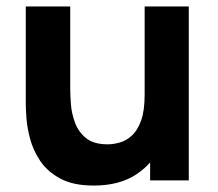

<svg xmlns="http://www.w3.org/2000/svg" viewBox="-20 -560 676 596"><path d="M271 16Q207.5 16 167.5 -5.5Q127.5 -27 105.2 -60Q83 -93 73.5 -128.8Q64 -164.5 62 -194Q60 -223.5 60 -237V-540H198V-285Q198 -266.5 200 -237.8Q202 -209 212.5 -180Q223 -151 246.8 -131.5Q270.5 -112 314 -112Q331.5 -112 351.5 -117.5Q371.5 -123 389 -138.8Q406.5 -154.5 417.8 -185.2Q429 -216 429 -266L507 -229Q507 -165 481 -109Q455 -53 402.8 -18.5Q350.5 16 271 16ZM446 0V-179H429V-540H566V0Z"/></svg>

Font: Manrope ExtraLight ExtraBold
Style: Regular
Weight: 800
Version: Version 4.504